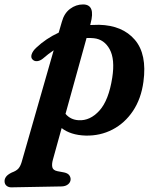

<svg xmlns="http://www.w3.org/2000/svg" viewBox="-85 -584 686 844"><path d="M103 -326Q91 -316.5 78.5 -315.2Q66 -314 58 -322.5Q49.5 -331 54.2 -345.5Q59 -360 74 -374Q117.5 -415 173 -440.5L187 -488.5Q197 -525.5 223 -545Q249 -564.5 280 -564.5Q336 -564.5 313 -480L311.5 -474Q330.5 -475 350.5 -475Q453.5 -472.5 507.8 -409Q562 -345.5 545.5 -224.5Q535.5 -150 499.5 -96.2Q463.5 -42.5 409.5 -14.5Q355.5 13.5 291.5 12Q258 11 231.5 2.5Q205 -6 186 -21L147.5 118Q142 137.5 145 151Q148 164.5 167.5 168.5L197 174Q212.5 177.5 218.8 185.5Q225 193.5 225.5 203Q225.5 217 214.5 226Q203.5 235 186 235.5L-34 239.5Q-47 240 -56 232.8Q-65 225.5 -65 212Q-65 202 -58.2 192.8Q-51.5 183.5 -33.5 174.5Q-13 167 -4.2 157Q4.5 147 10 129L151 -363Q127 -347 103 -326ZM260.5 -55.5Q311 -52.5 352 -97.8Q393 -143 408.5 -243Q421 -323.5 397.2 -367.2Q373.5 -411 327.5 -416Q312 -417.5 295.5 -417L203 -83.5Q225 -57.5 260.5 -55.5Z"/></svg>

Font: Fraunces 9pt S050 SemiBold
Style: Italic
Weight: 600
Italic angle: -16°
Version: Version 1.000; ttfautohint (v1.8.3)